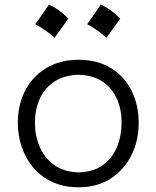

<svg xmlns="http://www.w3.org/2000/svg" viewBox="-20 -782 662 813"><path d="M313.3 -52.1Q250.4 -53.7 209.4 -83.4Q168.4 -113 148.1 -160.3Q127.9 -207.6 127.9 -261.7Q127.9 -318.6 148.5 -364.1Q169.2 -409.6 210.6 -436.7Q252.1 -463.9 313.3 -465.5Q399.9 -462.6 447.4 -407.3Q494.8 -351.9 494.8 -261.7Q494.8 -207.5 475.5 -160.1Q456.2 -112.8 416 -83.3Q375.8 -53.7 313.3 -52.1ZM313.5 11Q391 11 447.9 -25.3Q504.9 -61.7 536 -123.6Q567.2 -185.4 567.2 -261.7Q567.2 -337.3 537.1 -397.9Q507 -458.4 449.9 -493.6Q392.9 -528.8 312.4 -528.8Q234.5 -528.8 176.7 -494.3Q118.9 -459.8 87.2 -399.5Q55.5 -339.2 55.5 -261.7Q55.5 -207.6 72.4 -158.4Q89.2 -109.3 121.8 -71.2Q154.4 -33.2 202.5 -11.1Q250.5 11 313.5 11ZM406.5 -762.2Q392 -740.7 378 -720.5Q364 -700.3 349.1 -679.6Q370.8 -668 391.6 -653.5Q412.4 -639 430.6 -622.1Q446 -642.9 460.5 -663.2Q475 -683.6 489.1 -703.6Q466.2 -726.2 445.8 -740.5Q425.4 -754.8 406.5 -762.2ZM186.9 -762.2Q172.3 -740.7 158.3 -720.5Q144.3 -700.3 129.4 -679.6Q151.2 -668 171.9 -653.5Q192.7 -639 211 -622.1Q226.3 -642.9 240.8 -663.2Q255.3 -683.6 269.5 -703.6Q246.6 -726.2 226.2 -740.5Q205.7 -754.8 186.9 -762.2Z"/></svg>

Font: Pinar-VF
Style: Regular
Weight: 300
Designer: Amin Abedi
Version: Version 3.0